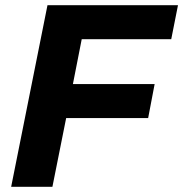

<svg xmlns="http://www.w3.org/2000/svg" viewBox="-20 -720 706 740"><path d="M640 -569H295L261 -396H576L551 -265H235L182 0H23L163 -700H666Z"/></svg>

Font: Gontserrat SemiBold
Style: Italic
Weight: 600
Italic angle: -11.3°
Designer: Julieta Ulanovsky
Foundry: Julieta Ulanovsky
Version: Version 6.001